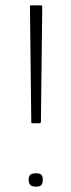

<svg xmlns="http://www.w3.org/2000/svg" viewBox="-20 -693 267 718"><path d="M100 -232Q99 -232 98 -233Q97 -234 97 -236L92 -668Q92 -671 93 -672Q94 -673 97 -673H133Q138 -673 138 -668L133 -236Q132 -234 130.5 -233Q129 -232 127 -232ZM140 -21Q140 -8 135 -1.5Q130 5 114 5Q99 5 93 -1.5Q87 -8 87 -21Q87 -33 93 -39Q99 -45 114 -45Q130 -45 135 -39Q140 -33 140 -21Z"/></svg>

Font: Glory Thin ExtraLight
Style: Regular
Weight: 250
Version: Version 1.011